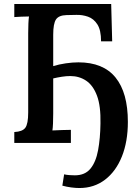

<svg xmlns="http://www.w3.org/2000/svg" viewBox="-20 -720 702 967"><path d="M52 0V-55Q93 -57 107.5 -76.5Q122 -96 122 -154V-553Q122 -578 123 -601Q124 -624 126 -637Q109 -637 87 -636Q65 -635 52 -634V-700H540L545 -512H489Q489 -568 470.5 -597Q452 -626 423 -636Q394 -646 364 -645L315 -644Q276 -643 262 -622Q248 -601 248 -545V-387Q277 -396 311 -401Q345 -406 375 -406Q500 -406 562 -329.5Q624 -253 624 -106Q624 -7 594 68Q564 143 509 185Q454 227 380 227Q361 227 338.5 224Q316 221 294 215L303 158Q315 161 331 162Q347 163 357 163Q408 163 435.5 129.5Q463 96 474 36.5Q485 -23 486 -98Q488 -186 468.5 -238Q449 -290 414 -313.5Q379 -337 334 -337Q314 -337 291.5 -333.5Q269 -330 248 -325V-149Q248 -122 247 -98.5Q246 -75 244 -63Q263 -64 292 -65Q321 -66 337 -66V0Z"/></svg>

Font: Lora SemiBold
Style: Regular
Weight: 600
Designer: Olga Karpushina, Alexei Vanyashin (Cyrillic)
Foundry: Cyreal
Version: Version 3.011; ttfautohint (v1.8.4.7-5d5b)